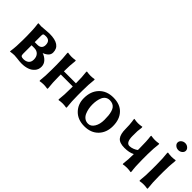

<svg xmlns="http://www.w3.org/2000/svg" viewBox="69 -1369 2105 2105"><g transform="rotate(45 1122.0 -316.5)"><path d="M229 -258.8H270Q303.7 -258.8 320.3 -275.4Q336.9 -292 336.9 -320.8Q336.9 -391.1 271 -391.1Q241.7 -391.1 235.4 -385.5Q229 -379.9 229 -359.9ZM229 -210V-76.2Q229 -53.7 239 -46.4Q249 -39.1 272 -39.1Q311 -39.1 334.5 -58.6Q357.9 -78.1 357.9 -117.2Q357.9 -159.7 334.5 -184.8Q311 -210 270 -210ZM293 9.8Q261.2 9.8 221.2 3.9Q185.1 0 173.8 0Q162.1 0 146.2 1.7Q130.4 3.4 120.1 4.9L109.9 6.8V-4.9Q121.1 -81.5 121.1 -180.2V-247.1Q121.1 -349.6 109.9 -423.8L110.8 -434.1Q137.7 -431.2 158.2 -431.2Q171.9 -431.2 219.2 -436Q255.4 -439.9 278.8 -439.9Q453.1 -439.9 453.1 -320.8Q453.1 -289.6 429.7 -267.8Q406.2 -246.1 375 -235.8Q415.5 -222.7 444.3 -192.1Q473.1 -161.6 473.1 -120.1Q473.1 -77.6 447 -47.4Q420.9 -17.1 381.1 -3.7Q341.3 9.8 293 9.8Z M867.7 -181.2V-210H681.6V-181.2Q681.6 -82 690.9 -5.9L688.5 5.9Q652.8 0 627.9 0Q602.1 0 567.9 5.9L565.9 -5.9Q574.7 -74.2 574.7 -181.2V-249Q574.7 -355.5 565.9 -423.8L567.9 -436Q602.1 -430.2 627.9 -430.2Q652.8 -430.2 688.5 -436L690.9 -423.8Q681.6 -351.6 681.6 -258.8H867.7Q867.7 -358.4 858.9 -423.8L860.8 -436Q895.5 -430.2 921.9 -430.2Q947.8 -430.2 981.9 -436L983.9 -423.8Q974.6 -347.7 974.6 -249V-181.2Q974.6 -82 983.9 -5.9L981.9 5.9Q947.8 0 921.9 0Q895.5 0 860.8 5.9L858.9 -5.9Q867.7 -74.2 867.7 -181.2Z M1043.5 -205.1Q1043.5 -312 1105 -376Q1166.5 -439.9 1269 -439.9Q1373.5 -439.9 1430.4 -378.9Q1487.3 -317.9 1487.3 -213.9Q1487.3 -114.3 1427.2 -52.2Q1367.2 9.8 1265.1 9.8Q1163.6 9.8 1103.5 -51.3Q1043.5 -112.3 1043.5 -205.1ZM1262.2 -391.1Q1233.4 -391.1 1212.4 -376.7Q1191.4 -362.3 1180.4 -337.4Q1169.4 -312.5 1164.3 -283.9Q1159.2 -255.4 1159.2 -222.2Q1159.2 -191.4 1164.6 -162.1Q1169.9 -132.8 1182.1 -103.8Q1194.3 -74.7 1218 -56.9Q1241.7 -39.1 1274.4 -39.1Q1316.9 -39.1 1344.5 -83.7Q1372.1 -128.4 1372.1 -195.8Q1372.1 -232.9 1369.4 -261Q1366.7 -289.1 1359.4 -314.5Q1352.1 -339.8 1340.1 -356Q1328.1 -372.1 1308.6 -381.6Q1289.1 -391.1 1262.2 -391.1Z M1606 -292Q1606 -353 1599.1 -400.9Q1598.6 -403.3 1597.2 -411.1Q1595.7 -418.9 1595.2 -423.8L1596.2 -437Q1628.4 -430.2 1658.2 -430.2Q1671.4 -430.2 1687 -431.9Q1702.6 -433.6 1711.4 -435.5L1720.2 -437L1722.2 -423.8Q1716.3 -382.3 1715.3 -365Q1714.4 -347.7 1714.4 -292Q1714.4 -187 1769 -187Q1793.5 -187 1821.5 -197.8Q1849.6 -208.5 1870.1 -226.1L1865.2 -222.2V-251Q1865.2 -361.8 1856 -424.8L1858.4 -437Q1893.1 -431.2 1918.9 -431.2Q1944.8 -431.2 1981 -437L1983.4 -424.8Q1974.6 -367.2 1973.1 -266.1V-179.2Q1973.1 -71.3 1983.4 -5.9L1981 5.9Q1944.8 0 1918.9 0Q1893.1 0 1858.4 5.9L1856 -5.9Q1865.2 -69.3 1865.2 -159.2Q1818.4 -133.8 1744.1 -133.8Q1666 -133.8 1636 -171.4Q1606 -209 1606 -292Z M2114.3 -587.9Q2114.3 -610.4 2133.5 -626.7Q2152.8 -643.1 2179.2 -643.1Q2205.1 -643.1 2224.1 -626.7Q2243.2 -610.4 2243.2 -587.9Q2243.2 -566.4 2224.1 -550.3Q2205.1 -534.2 2179.2 -534.2Q2152.8 -534.2 2133.5 -550.3Q2114.3 -566.4 2114.3 -587.9ZM2124 -181.2V-249Q2124 -355.5 2115.2 -423.8L2117.2 -436Q2151.4 -430.2 2178.2 -430.2Q2204.1 -430.2 2238.3 -436L2240.2 -423.8Q2231 -347.7 2231 -249V-181.2Q2231 -82 2240.2 -5.9L2238.3 5.9Q2204.1 0 2178.2 0Q2151.4 0 2117.2 5.9L2115.2 -5.9Q2124 -74.2 2124 -181.2Z"/></g></svg>

Font: Linear Smooth
Style: Bold
Weight: 700
Designer: Philipp H. Poll, Flanker
Foundry: Philipp H. Poll, reworked by Flanker
Version: Version 1.061 | FøM Fix